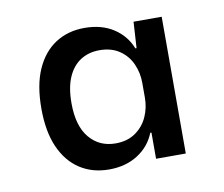

<svg xmlns="http://www.w3.org/2000/svg" viewBox="-51 -796 556 477"><g transform="rotate(-10 227.5 -557.5)"><path d="M189 -379Q147 -379 115.5 -399.5Q84 -420 66.5 -459.5Q49 -499 49 -557Q49 -616 66.5 -655.5Q84 -695 115.5 -715.5Q147 -736 189 -736Q232 -736 262 -716.5Q292 -697 305 -664H308L312 -730H383V-385H308V-451H305Q292 -418 261.5 -398.5Q231 -379 189 -379ZM216 -440Q246 -440 266.5 -454.5Q287 -469 297 -491.5Q307 -514 307 -539V-577Q307 -602 297 -624.5Q287 -647 266.5 -661Q246 -675 216 -675Q189 -675 168.5 -662Q148 -649 136.5 -623Q125 -597 125 -557Q125 -500 150 -470Q175 -440 216 -440Z"/></g></svg>

Font: Mona Sans ExtraLight Medium
Style: Regular
Weight: 500
Version: Version 2.000